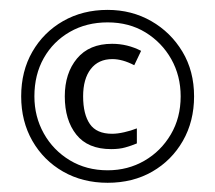

<svg xmlns="http://www.w3.org/2000/svg" viewBox="-20 -374 446 398"><path d="M203.1 4.9Q151.4 4.9 110.8 -18.3Q70.3 -41.5 47.1 -82Q23.9 -122.6 23.9 -174.3Q23.9 -226.6 47.1 -266.8Q70.3 -307.1 110.8 -330.3Q151.4 -353.5 203.1 -353.5Q252.9 -353.5 293.5 -330.3Q334 -307.1 358.2 -266.8Q382.3 -226.6 382.3 -174.3Q382.3 -122.6 359.1 -82Q335.9 -41.5 295.7 -18.3Q255.4 4.9 203.1 4.9ZM203.1 -21Q245.1 -21 279.3 -40.8Q313.5 -60.5 334 -95.2Q354.5 -129.9 354.5 -174.3Q354.5 -216.8 335 -251.5Q315.4 -286.1 281.5 -306.9Q247.6 -327.6 203.1 -327.6Q159.2 -327.6 124.8 -307.9Q90.3 -288.1 70.8 -253.7Q51.3 -219.2 51.3 -174.3Q51.3 -132.3 70.8 -97.4Q90.3 -62.5 124.8 -41.7Q159.2 -21 203.1 -21ZM210.4 -64.9Q162.1 -64.9 138.2 -95Q114.3 -125 114.3 -174.3Q114.3 -222.2 139.6 -252.7Q165 -283.2 212.4 -283.2Q244.1 -283.2 272.5 -268.6L258.3 -238.8Q233.9 -251.5 212.9 -251.5Q184.1 -251.5 168.2 -231Q152.3 -210.4 152.3 -174.3Q152.3 -137.2 166.3 -116.9Q180.2 -96.7 212.4 -96.7Q223.6 -96.7 237.5 -99.9Q251.5 -103 263.7 -107.9V-76.7Q252 -71.8 239.7 -68.4Q227.5 -64.9 210.4 -64.9Z"/></svg>

Font: NotoSansOldHungarianUI
Style: Regular
Weight: 400
Designer: Monotype Design Team
Foundry: Monotype Imaging Inc.
Version: Version 1001.000; ttfautohint (v1.8.4.7-5d5b)